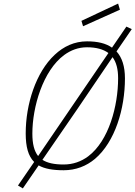

<svg xmlns="http://www.w3.org/2000/svg" viewBox="-20 -939 753 1068"><path d="M647 -885 637 -919 433 -823 442 -793ZM334 -24C282 -24 244 -32 216 -50L410 -332L606 -621C627 -593 637 -554 637 -504C637 -351 586 -156 470 -69C432 -41 387 -24 334 -24ZM192 -71C170 -99 160 -139 160 -196C160 -344 219 -546 337 -633C374 -660 416 -676 464 -676C515 -676 555 -665 583 -644L381 -348L192 -71ZM195 -19C228 0 274 8 334 8C402 8 460 -15 508 -55C620 -150 675 -334 675 -503C675 -570 659 -619 628 -653L713 -777L683 -791L603 -674C569 -698 523 -709 464 -709C394 -709 334 -681 284 -634C180 -537 123 -360 123 -197C123 -122 137 -71 170 -38L80 93L107 109Z"/></svg>

Font: RazerF5 Thin
Style: Italic
Weight: 250
Foundry: Razer Inc.
Version: Version 2